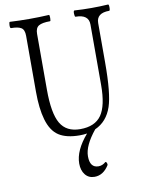

<svg xmlns="http://www.w3.org/2000/svg" viewBox="-98 -733 786 1052"><g transform="rotate(-10 294.5 -207.5)"><path d="M301 13Q227 13 185 -14.5Q143 -42 124 -108Q106 -170 106 -264V-575Q106 -609 88.5 -620Q71 -631 32 -631Q26 -631 26.5 -648.5Q27 -666 32 -666Q86 -663 140 -663Q195 -663 249 -666Q253 -666 253 -648.5Q253 -631 249 -631Q205 -631 186 -619.5Q167 -608 167 -575V-264Q167 -133 200 -76.5Q233 -20 310 -20Q392 -20 428 -71.5Q464 -123 464 -239V-575Q464 -631 391 -631Q386 -631 385.5 -648.5Q385 -666 391 -666Q438 -663 484 -663Q532 -663 578 -666Q583 -666 583 -648.5Q583 -631 578 -631Q507 -631 507 -575V-356Q507 -183 483 -112Q457 -35 390 -5Q325 75 325 134Q325 198 373 198Q395 198 414 181Q423 183 423 199Q391 251 342 251Q309 251 290 227Q271 203 271 165Q271 92 342 10Q322 13 301 13Z"/></g></svg>

Font: Junicode Cond Light
Style: Regular
Weight: 300
Width: 3
Designer: Peter S. Baker
Version: Version 2.201